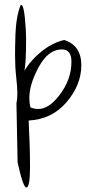

<svg xmlns="http://www.w3.org/2000/svg" viewBox="-20 -702 404 815"><path d="M252.9 -532.2Q325.2 -508.8 325.2 -425.3Q325.2 -341.8 262.7 -268.6Q200.2 -195.3 101.6 -190.4Q107.4 -81.1 107.4 6.3Q107.4 93.8 91.8 93.8Q78.1 93.8 54.7 -12.7L49.8 -264.6Q53.7 -281.2 53.7 -306.2Q53.7 -331.1 48.8 -374.5Q43.9 -418 43.9 -465.3Q43.9 -512.7 44.9 -529.3Q45.9 -630.9 68.4 -681.6Q69.3 -681.6 69.3 -681.6Q80.1 -681.6 85.4 -627.4Q90.8 -573.2 90.8 -539.1Q90.8 -425.8 83 -401.4Q115.2 -452.1 161.1 -487.3Q207 -522.5 252.9 -532.2ZM283.2 -439.5Q283.2 -492.2 243.2 -492.2Q176.8 -492.2 132.8 -394.5Q104.5 -335 104.5 -285.2Q104.5 -264.6 109.4 -246.1Q126 -239.3 141.6 -239.3Q187.5 -239.3 231.4 -296.9Q283.2 -363.3 283.2 -439.5Z"/></svg>

Font: Dawning of a New Day
Style: Regular
Weight: 400
Designer: Kimberly Geswein
Foundry: Kimberly Geswein
Version: Version 1.002 2010